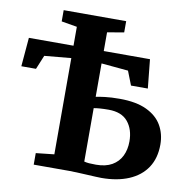

<svg xmlns="http://www.w3.org/2000/svg" viewBox="-89 -907 984 1000"><g transform="rotate(10 403.0 -407.0)"><path d="M512 7Q503.5 7 481.8 6Q460 5 432.8 3.5Q405.5 2 380.5 1Q355.5 0 340 0H153.5V-61L250 -71.5V-580.5L109 -567.5L78.5 -493.5H1L14 -646H250V-746L167.5 -760V-819.5H498V-760L410 -745V-646H654.5L670 -493.5H581L552 -567.5L410 -580.5V-404Q426.5 -407.5 458.2 -411.5Q490 -415.5 535.5 -415.5Q623 -415.5 678.2 -389.2Q733.5 -363 759.2 -318.2Q785 -273.5 785 -217Q785 -145 751.8 -95Q718.5 -45 657 -19Q595.5 7 512 7ZM472.5 -56Q523.5 -56 557 -75.2Q590.5 -94.5 607 -128.2Q623.5 -162 623.5 -205.5Q623.5 -269 590.5 -309.2Q557.5 -349.5 488 -349.5Q463.5 -349.5 443 -348Q422.5 -346.5 410 -344V-61.5Q421.5 -58.5 435.8 -57.2Q450 -56 472.5 -56Z"/></g></svg>

Font: Merriweather 24pt ExtraBold
Style: Regular
Weight: 800
Version: Version 2.100